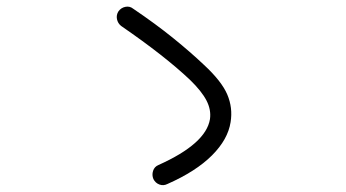

<svg xmlns="http://www.w3.org/2000/svg" viewBox="-20 -648 1040 577"><path d="M483 -95Q471 -89 459 -93.5Q447 -98 441 -110Q436 -122 440 -134.5Q444 -147 456 -152Q599 -216 611 -290Q615 -318 600.5 -346Q586 -374 551 -408Q475 -480 344 -570Q334 -578 331.5 -590.5Q329 -603 336 -614Q344 -625 357 -627.5Q370 -630 380 -622Q448 -576 500.5 -533.5Q553 -491 593 -453Q646 -404 663 -364Q680 -324 673 -281Q665 -229 617 -181Q569 -133 483 -95Z"/></svg>

Font: Zen Maru Gothic
Style: Regular
Weight: 400
Designer: Yoshimichi Ohira
Foundry: Positype
Version: Version 1.002